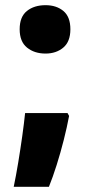

<svg xmlns="http://www.w3.org/2000/svg" viewBox="-20 -583 345 742"><path d="M156 -376Q113 -376 84.5 -399Q56 -422 56 -470Q56 -518 84 -540.5Q112 -563 156 -563Q198 -563 225 -540.5Q252 -518 252 -470Q252 -422 224.5 -399Q197 -376 156 -376ZM241 -146 247 -135Q239 -92 226.5 -42.5Q214 7 199 54.5Q184 102 169 139H33Q42 96 50.5 44.5Q59 -7 66 -57Q73 -107 77 -146Z"/></svg>

Font: Noto Sans Tamil SemiCondensed Black
Style: Regular
Weight: 900
Width: 4
Designer: Jelle Bosma - Monotype Design Team
Foundry: Monotype Imaging Inc.
Version: Version 2.004; ttfautohint (v1.8.4.7-5d5b)